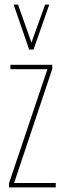

<svg xmlns="http://www.w3.org/2000/svg" viewBox="-20 -810 273 830"><path d="M19 0V-18L185 -511H25V-530H206V-512L41 -19H221V0ZM193 -790 125 -596H106L39 -790H58L116 -626L175 -790Z"/></svg>

Font: Georama ExtraCondensed Thin
Style: Regular
Weight: 100
Width: 2
Designer: Jean-Baptiste Levee
Foundry: Production Type
Version: Version 1.001